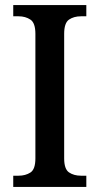

<svg xmlns="http://www.w3.org/2000/svg" viewBox="-20 -734 391 754"><path d="M32 0V-44H53Q80 -44 99.5 -56.5Q119 -69 119 -112V-601Q119 -644 99.5 -657Q80 -670 53 -670H32V-714H319V-670H298Q270 -670 251 -657Q232 -644 232 -601V-112Q232 -70 251 -57Q270 -44 298 -44H319V0Z"/></svg>

Font: Noto Serif Sinhala SemiCondensed Medium
Style: Regular
Weight: 500
Width: 4
Designer: Jelle Bosma - Monotype Design Team
Foundry: Monotype Imaging Inc.
Version: Version 2.007; ttfautohint (v1.8.4.7-5d5b)